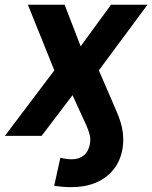

<svg xmlns="http://www.w3.org/2000/svg" viewBox="-46 -562 630 794"><path d="M248.5 211.9Q231 211.9 213.1 210.4Q195.3 209 178.2 206.1L203.6 90.3Q212.9 92.8 226.3 94.7Q239.7 96.7 251.5 96.7Q281.2 96.7 301 80.3Q320.8 64 326.2 30.8Q328.6 17.6 326.7 4.6Q324.7 -8.3 318.6 -24.9Q312.5 -41.5 300.8 -65.9L253.9 -168.5L126 0H-25.9L178.7 -271L69.3 -542.5H221.2L287.6 -370.6L413.1 -542.5H564L362.8 -271L436 -101.6Q457.5 -51.8 461.7 -14.9Q465.8 22 460.9 51.3Q452.6 102.1 424.3 137.9Q396 173.8 351.6 192.9Q307.1 211.9 248.5 211.9Z"/></svg>

Font: Inter 16pt
Style: Bold Italic
Weight: 700
Italic angle: -9.3988°
Version: Version 4.001;git-66647c0bb